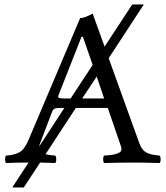

<svg xmlns="http://www.w3.org/2000/svg" viewBox="-20 -718 734 848"><path d="M152.8 -70.8 264.2 -241.2H245.1Q227.5 -241.2 220.7 -237.8Q213.9 -234.4 210 -224.1L154.8 -79.1Q152.8 -73.2 152.8 -70.8ZM292 -283.2 389.2 -431.2 346.2 -555.2H339.8L237.8 -295.9Q234.9 -288.6 240.7 -285.9Q246.6 -283.2 263.2 -283.2ZM439.9 -283.2 407.2 -379.9 342.8 -283.2ZM456.1 -241.2H314.9L181.2 -37.1Q195.8 -32.7 224.1 -30.8Q228.5 -26.4 228.5 -14.4Q228.5 -2.4 224.1 2Q213.9 1.5 191.2 1Q168.5 0.5 157.2 0L85 109.9H34.2L106 0H96.2Q58.6 0 6.8 2Q2.4 -2.4 2.4 -14.4Q2.4 -26.4 6.8 -30.8Q45.4 -33.2 67.4 -46.4Q89.4 -59.6 106.9 -102.1L334 -638.2Q354.5 -638.2 389.2 -658.2L441.9 -512.2L564 -698.2H615.2L460 -460.9L595.2 -85.9Q601.6 -68.8 610.4 -57.9Q619.1 -46.9 632.8 -41.5Q646.5 -36.1 656.2 -34.4Q666 -32.7 685.1 -30.8Q689.5 -26.4 689.5 -14.4Q689.5 -2.4 685.1 2Q614.7 0 570.8 0Q514.2 0 439.9 2Q435.5 -2.4 435.5 -14.4Q435.5 -26.4 439.9 -30.8Q443.8 -31.2 453.1 -32Q462.4 -32.7 466.8 -33.2Q495.6 -36.6 508.3 -44.9Q521 -53.2 514.2 -71.8Z"/></svg>

Font: Common Serif
Style: Regular
Weight: 400
Designer: Philipp H. Poll, Khaled Hosny
Foundry: Stefan Peev, Context Ltd.
Version: Version 1.026